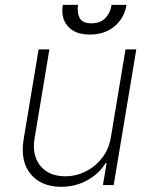

<svg xmlns="http://www.w3.org/2000/svg" viewBox="-20 -744 612 772"><path d="M426.1 -193.5 484.7 -545.5H528.1L437.1 0H393.8L408.7 -88.4H404.8Q379.3 -46.5 331.7 -19.7Q284.1 7.1 225.9 7.1Q145.6 7.1 103 -44.6Q60.4 -96.2 75.3 -185.7L135.3 -545.5H178.6L119 -187.5Q108 -119.3 142.4 -77.2Q176.8 -35.2 242.5 -35.2Q285.2 -35.2 324.2 -54.5Q363.3 -73.9 390.8 -109.4Q418.3 -144.9 426.1 -193.5ZM428.6 -724.4H488.6Q480.1 -671.2 440.3 -638Q400.6 -604.8 340.6 -605.1Q282.7 -604.8 253.2 -638Q223.7 -671.2 232.6 -724.4H293.7Q289.1 -694.2 300.1 -672.2Q311.1 -650.2 347.7 -650.2Q384.6 -650.2 404.7 -672.4Q424.7 -694.6 428.6 -724.4Z"/></svg>

Font: Inter UI Extra Light
Style: Italic
Weight: 200
Italic angle: -9.39999°
Designer: Rasmus Andersson
Foundry: rsms
Version: 3.2;8d6f07862